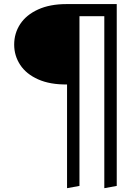

<svg xmlns="http://www.w3.org/2000/svg" viewBox="-20 -725 655 959"><path d="M563.1 -704.6V203.6L501 214.9V-644.1H376.9V203.6L314.9 214.9V-303.1Q230.3 -302.1 170.8 -328.5Q111.3 -354.9 81 -400.8Q50.8 -446.7 50.8 -502.1Q50.8 -559 81 -604.9Q111.3 -650.8 170.3 -677.7Q229.2 -704.6 312.3 -704.6Z"/></svg>

Font: Fira Code Fixed Light
Style: Regular
Weight: 300
Monospace: yes
Designer: Carrois Corporate, Edenspiekermann AG, Nikita Prokopov
Foundry: Carrois Corporate, Edenspiekermann AG, Nikita Prokopov
Version: Version 5.002